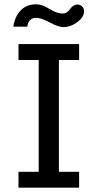

<svg xmlns="http://www.w3.org/2000/svg" viewBox="-20 -873 454 893"><path d="M371 -821Q371 -794 340 -770.5Q309 -747 274 -747Q252 -747 211.5 -768.5Q171 -790 149 -790Q112 -790 107 -749H42Q50 -799 77.5 -826Q105 -853 148 -853Q176 -853 210 -831.5Q244 -810 272 -810Q291 -810 306 -831Q321 -852 340 -852Q353 -852 362 -843Q371 -834 371 -821ZM66 0V-74H160V-594H66V-668H348V-594H254V-74H348V0Z"/></svg>

Font: Atkinson Hyperlegible Pro
Style: Regular
Weight: 400
Designer: Elliott Scott, Megan Eiswerth, Linus Boman, Theodore Petrosky, Jacob Perez
Foundry: Braille Institute
Version: Version 1.5.1